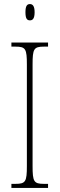

<svg xmlns="http://www.w3.org/2000/svg" viewBox="-20 -923 293 943"><path d="M127 -823C140 -823 150 -831 150 -863C150 -894 140 -903 127 -903C113 -903 105 -894 105 -863C105 -831 113 -823 127 -823ZM36 0H216V-20H196C146 -20 140 -31 140 -108V-606C140 -683 146 -694 196 -694H216V-714H36V-694H56C106 -694 112 -683 112 -606V-108C112 -31 106 -20 56 -20H36Z"/></svg>

Font: Noto Serif Bengali ExtraCondensed Thin
Style: Regular
Weight: 100
Width: 2
Designer: Juan Bruce, Universal Thirst, Indian Type Foundry and the Monotype Design Team.
Foundry: Monotype Imaging Inc.
Version: Version 2.003